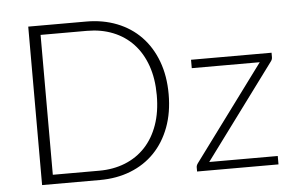

<svg xmlns="http://www.w3.org/2000/svg" viewBox="-50 -781 1308 854"><g transform="rotate(-5 604.0 -354.0)"><path d="M700.5 -354Q700.5 -272 676 -206.5Q651.5 -141 607 -95Q562.5 -49 500.2 -24.5Q438 0 363 0H104.5V-707.5H363Q438 -707.5 500.2 -683Q562.5 -658.5 607 -612.5Q651.5 -566.5 676 -501Q700.5 -435.5 700.5 -354ZM647.5 -354Q647.5 -428 627 -486Q606.5 -544 569 -584Q531.5 -624 479 -645Q426.5 -666 363 -666H156V-41.5H363Q426.5 -41.5 479 -62.5Q531.5 -83.5 569 -123.5Q606.5 -163.5 627 -221.5Q647.5 -279.5 647.5 -354ZM1172.5 -497.5V-477.5Q1172.5 -467 1165.5 -458.5L854 -37.5H1160V0H796.5V-19Q796.5 -27.5 804 -37.5L1116.5 -460H813V-497.5Z"/></g></svg>

Font: Lato 2
Style: Regular
Weight: 300
Designer: Lukasz Dziedzic with Adam Twardoch and Botio Nikoltchev
Foundry: tyPoland Lukasz Dziedzic
Version: Version 2.015; 2015-08-06; http://www.latofonts.com/